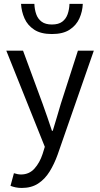

<svg xmlns="http://www.w3.org/2000/svg" viewBox="-20 -743 507 973"><path d="M90.3 209.5Q73.5 209.5 59.3 206.5Q45.2 203.5 33.2 198.8L50.6 134.7Q60.1 137.7 69.1 139.5Q78.1 141.2 86.4 141.2Q127.7 141.2 154.6 111.4Q181.4 81.6 196 36.9L207.1 1L12 -486.1H96.8L196 -217Q207.6 -185.5 219.7 -149.9Q231.8 -114.3 243.3 -80H247.3Q257.9 -113.5 268.2 -149.2Q278.6 -184.8 288.2 -217L374.8 -486.1H455.4L272.3 40Q255.1 88.1 231.3 126.5Q207.5 165 173.2 187.2Q139 209.5 90.3 209.5ZM243.1 -570.5Q187 -570.5 153.4 -592.6Q119.8 -614.6 104.3 -649.6Q88.9 -684.5 86.6 -723.4H154.2Q155.2 -695.1 163.5 -671.3Q171.7 -647.5 191 -633.1Q210.3 -618.8 243.1 -618.8Q276.6 -618.8 295.5 -633.1Q314.5 -647.5 322.8 -671.3Q331.1 -695.1 332.1 -723.4H399.6Q398 -684.5 382.3 -649.6Q366.5 -614.6 332.9 -592.6Q299.2 -570.5 243.1 -570.5Z"/></svg>

Font: Source Sans 3 VF
Style: Regular
Weight: 200
Designer: Paul D. Hunt
Foundry: Adobe
Version: Version 3.046;hotconv 1.0.118;makeotfexe 2.5.65603